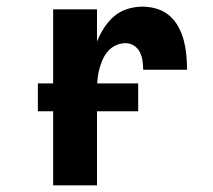

<svg xmlns="http://www.w3.org/2000/svg" viewBox="-20 -558 640 578"><path d="M140 0V-530H272V-433Q281 -455 293.5 -474.5Q306 -494 323.5 -509Q341 -524 363.5 -531Q386 -538 409 -538Q431 -538 452.5 -531.5Q474 -525 490.5 -510.5Q507 -496 517.5 -476.5Q528 -457 533.5 -435.5Q539 -414 541 -392Q543 -370 543 -348H411Q411 -362 409 -375.5Q407 -389 401 -401Q395 -413 383.5 -420.5Q372 -428 358 -428Q342 -428 327.5 -421Q313 -414 303 -401.5Q293 -389 287 -374Q281 -359 277.5 -343.5Q274 -328 273 -312.5Q272 -297 272 -281V0ZM396 -223H94V-307H396Z"/></svg>

Font: Iosevka Curly XBdEx
Style: Regular
Weight: 800
Width: 7
Monospace: yes
Designer: Belleve Invis
Foundry: Belleve Invis
Version: Version 11.1.0; ttfautohint (v1.8.3)